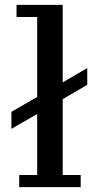

<svg xmlns="http://www.w3.org/2000/svg" viewBox="-20 -770 400 790"><path d="M27 -310 133 -371V-700H48V-750H238V-431L339 -490V-421L238 -362V-50H312V0H59V-50H133V-301L27 -240Z"/></svg>

Font: PT Serif Caption
Style: Regular
Weight: 400
Designer: A.Korolkova, O.Umpeleva, V.Yefimov
Foundry: ParaType Ltd
Version: Version 1.000W OFL